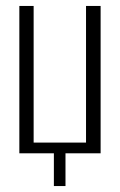

<svg xmlns="http://www.w3.org/2000/svg" viewBox="-20 -515 402 645"><path d="M161 110V0H45V-495H93V-36H269V-495H318V0H200V110Z"/></svg>

Font: Alumni Sans Light
Style: Regular
Weight: 300
Version: Version 1.018